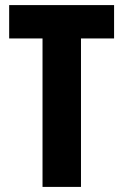

<svg xmlns="http://www.w3.org/2000/svg" viewBox="-20 -734 484 754"><path d="M298 0V-583H428V-714H16V-583H147V0Z"/></svg>

Font: Noto Sans Sinhala UI ExtraCondensed ExtraBold
Style: Regular
Weight: 800
Width: 2
Designer: Jelle Bosma - Monotype Design Team
Foundry: Monotype Imaging Inc.
Version: Version 2.006